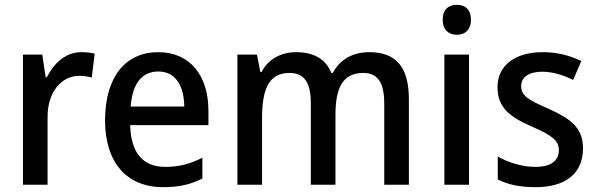

<svg xmlns="http://www.w3.org/2000/svg" viewBox="-20 -765 2473 795"><path d="M316 -549C252 -549 203 -503 174 -445H169L155 -539H75V0H177V-282C177 -386 237 -451 307 -451C326 -451 345 -448 360 -444L372 -543C355 -547 334 -549 316 -549Z M635 -549C500 -549 415 -447 415 -266C415 -92 505 10 655 10C722 10 769 -1 818 -26V-112C767 -86 722 -74 664 -74C571 -74 522 -133 519 -247H843V-307C843 -452 767 -549 635 -549ZM636 -469C708 -469 742 -408 743 -324H521C528 -419 568 -469 636 -469Z M1509 -549C1443 -549 1389 -521 1358 -463H1352C1330 -518 1282 -549 1207 -549C1144 -549 1091 -521 1063 -467H1058L1044 -539H963V0H1065V-273C1065 -393 1091 -463 1179 -463C1239 -463 1267 -424 1267 -338V0H1369V-290C1369 -402 1400 -463 1484 -463C1543 -463 1571 -424 1571 -337V0H1673V-354C1673 -489 1619 -549 1509 -549Z M1872 -745C1837 -745 1813 -726 1813 -683C1813 -641 1838 -621 1872 -621C1905 -621 1930 -641 1930 -683C1930 -726 1906 -745 1872 -745ZM1922 -539H1820V0H1922Z M2394 -151C2394 -237 2341 -274 2253 -314C2165 -352 2138 -369 2138 -409C2138 -445 2169 -468 2225 -468C2268 -468 2313 -454 2353 -434L2387 -512C2338 -536 2287 -549 2227 -549C2115 -549 2040 -496 2040 -404C2040 -318 2093 -280 2182 -241C2270 -203 2294 -181 2294 -144C2294 -100 2263 -74 2196 -74C2142 -74 2082 -93 2041 -117V-22C2082 -1 2131 10 2198 10C2322 10 2394 -47 2394 -151Z"/></svg>

Font: Noto Sans Thai Looped SemiCondensed Medium
Style: Regular
Weight: 500
Width: 4
Designer: Sasikarn Vongin, Ben Mitchell
Foundry: The Fontpad Ltd
Version: Version 1.001